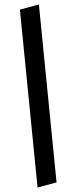

<svg xmlns="http://www.w3.org/2000/svg" viewBox="-20 -774 311 859"><path d="M148 65 69 -731 154 -754 233 42Z"/></svg>

Font: Nunito Sans 7pt Condensed SemiBold
Style: Italic
Weight: 600
Width: 3
Italic angle: -9°
Designer: Vernon Adams
Foundry: Vernon Adams
Version: Version 3.101;gftools[0.9.27]